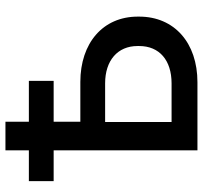

<svg xmlns="http://www.w3.org/2000/svg" viewBox="-40 -705 745 705"><g transform="rotate(-90 332.5 -352.5)"><path d="M133 -705V-619H20V-528H133V0H383C528 0 624 -85 624 -214V-219C624 -347 527 -430 384 -430H238V-528H388V-619H238V-705ZM237 -95V-339H379C463 -339 516 -293 516 -220V-214C516 -140 464 -95 379 -95Z"/></g></svg>

Font: Fixel Text Medium
Style: Regular
Weight: 500
Width: 4
Designer: AlfaBravo + MacPaw
Foundry: Kyrylo Tkachov, Marchela Mozhyna, Serhii Makarenko, Maria Weinstein, Zakhar Kryvoshyya
Version: Version 1.211